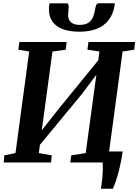

<svg xmlns="http://www.w3.org/2000/svg" viewBox="-20 -1002 853 1184"><path d="M602.5 162Q605 145 607.5 126.2Q610 107.5 611.8 87.2Q613.5 67 614 45Q614.5 23 613.5 0L573 -68H736.5Q728 -12 718 31.2Q708 74.5 697.2 106.5Q686.5 138.5 676 162ZM3 0 6.5 -44 75.5 -58 160 -684.5 93 -695.5 99.5 -743H391L385.5 -695.5L303.5 -684.5L230 -143L203.5 -155L334 -321L622 -674.5L578.5 -571.5L593 -684.5L519 -695.5L525.5 -743H813L807.5 -695.5L736 -684.5L651.5 -58L724.5 -44L720 0H413.5L419.5 -44L508.5 -58L581.5 -593.5L607.5 -585.5L486.5 -424L188.5 -63.5L229.5 -136.5L219.5 -58L299 -44L295 0ZM389.5 -981.5Q398.5 -981.5 401 -974.8Q403.5 -968 403.5 -958.5Q403 -948 401.5 -933.2Q400 -918.5 400 -908.5Q400 -880.5 418.2 -864.5Q436.5 -848.5 471 -848.5Q506.5 -848.5 526 -862.5Q545.5 -876.5 554.2 -898.5Q563 -920.5 566.5 -945Q568.5 -959 573.2 -970.5Q578 -982 589 -982H687.5Q687.5 -978 687.2 -973.8Q687 -969.5 686 -964Q676.5 -912.5 649 -877.2Q621.5 -842 576.8 -824.2Q532 -806.5 469.5 -806.5Q410.5 -806.5 368.2 -822Q326 -837.5 303.8 -868.5Q281.5 -899.5 282 -944.5Q282 -953.5 282.5 -962.8Q283 -972 286.5 -981.5Z"/></svg>

Font: Merriweather 28pt
Style: Bold Italic
Weight: 700
Italic angle: -7.8°
Version: Version 2.101